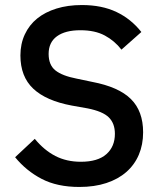

<svg xmlns="http://www.w3.org/2000/svg" viewBox="-20 -730 638 762"><path d="M295 12Q207 12 145.5 -20Q84 -52 40 -106L118 -179Q155 -134 199.5 -111Q244 -88 301 -88Q368 -88 402 -118Q436 -148 436 -199Q436 -240 412 -264Q388 -288 327 -300L265 -311Q163 -330 112 -378Q61 -426 61 -510Q61 -556 78.5 -593.5Q96 -631 127.5 -656.5Q159 -682 204 -696Q249 -710 305 -710Q384 -710 442 -682.5Q500 -655 541 -603L462 -533Q435 -568 396 -589Q357 -610 299 -610Q239 -610 206 -586Q173 -562 173 -516Q173 -472 200 -450.5Q227 -429 284 -418L346 -405Q451 -385 499.5 -337Q548 -289 548 -205Q548 -156 531 -116Q514 -76 481.5 -47.5Q449 -19 402 -3.5Q355 12 295 12Z"/></svg>

Font: IBM Plex Sans Thai Looped Medium
Style: Regular
Weight: 500
Designer: Mike Abbink, Paul van der Laan, Pieter van Rosmalen, Ben Mitchell, Mark Frömberg
Foundry: Bold Monday
Version: Version 1.1